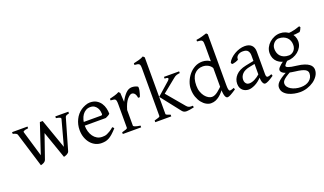

<svg xmlns="http://www.w3.org/2000/svg" viewBox="-90 -1356 3712 2200"><g transform="rotate(-20 1765.5 -256.5)"><path d="M696 -433Q666 -426 658 -420Q650 -414 647 -403L539 -29Q536 -18 527.5 -10.5Q519 -3 509 2.5Q499 8 488.5 11Q478 14 472 15L348 -340L352 -454H383L510 -93L594 -403Q597 -414 584 -421Q571 -428 537 -433V-454H696ZM256 -29Q252 -18 244 -10Q236 -2 226 3Q216 8 206.5 11Q197 14 191 15L63 -403Q58 -422 10 -433V-454H198V-433Q174 -431 161 -427.5Q148 -424 142 -420Q136 -416 135.5 -411.5Q135 -407 137 -403L229 -93L349 -454H376L386 -403Z M1129 -272Q1120 -262 1105.5 -254Q1091 -246 1075 -239H795L796 -283H1030Q1041 -283 1045 -286.5Q1049 -290 1049 -301Q1049 -314 1045 -334Q1041 -354 1030 -372.5Q1019 -391 999.5 -404.5Q980 -418 948 -418Q919 -418 895 -404.5Q871 -391 854 -367Q837 -343 827.5 -310Q818 -277 818 -238Q818 -201 828 -167Q838 -133 856.5 -107Q875 -81 902 -65.5Q929 -50 963 -50Q978 -50 992.5 -51.5Q1007 -53 1023.5 -60Q1040 -67 1060.5 -79.5Q1081 -92 1108 -115Q1114 -112 1119 -105.5Q1124 -99 1126 -95Q1093 -59 1068.5 -37.5Q1044 -16 1022 -4.5Q1000 7 979 11Q958 15 933 15Q895 15 861 -1Q827 -17 801.5 -46.5Q776 -76 760.5 -118Q745 -160 745 -212Q745 -278 773.5 -336.5Q802 -395 853 -430Q875 -445 905.5 -457Q936 -469 962 -469Q1010 -469 1042 -450Q1074 -431 1093.5 -401.5Q1113 -372 1121 -337.5Q1129 -303 1129 -272Z M1544 -451Q1548 -448 1548 -433.5Q1548 -419 1544 -400.5Q1540 -382 1534.5 -362.5Q1529 -343 1523 -330H1502Q1496 -370 1481 -385Q1466 -400 1448 -400Q1426 -400 1393 -362.5Q1360 -325 1336 -242V-51Q1336 -43 1354.5 -35.5Q1373 -28 1419 -21V0H1195V-21Q1227 -29 1245 -36Q1263 -43 1263 -51V-335Q1263 -367 1260 -379.5Q1257 -392 1252 -397Q1245 -404 1233.5 -406Q1222 -408 1195 -410V-430Q1227 -438 1257.5 -446.5Q1288 -455 1312 -469L1329 -452L1335 -341Q1362 -395 1397 -432Q1432 -469 1474 -469Q1490 -469 1508 -465Q1526 -461 1544 -451Z M2047 -433Q2025 -431 2007 -425.5Q1989 -420 1969 -403L1770 -242L1732 -257L1883 -390Q1899 -404 1902.5 -412.5Q1906 -421 1901.5 -425.5Q1897 -430 1886 -431.5Q1875 -433 1862 -433V-454H2047ZM1591 0V-21Q1623 -29 1641 -35.5Q1659 -42 1659 -51V-633Q1659 -655 1656 -667.5Q1653 -680 1645.5 -686Q1638 -692 1625 -694Q1612 -696 1591 -698V-718Q1625 -725 1657.5 -734Q1690 -743 1714 -757L1732 -740V-51Q1732 -47 1733.5 -44Q1735 -41 1741 -38Q1747 -35 1757.5 -31Q1768 -27 1786 -21V0ZM2064 -9Q2035 -2 2010 1.5Q1985 5 1974 5Q1954 5 1941.5 -1Q1929 -7 1918 -21L1733 -257L1784 -294L1986 -54Q2000 -38 2016 -33Q2032 -28 2061 -30Z M2577 -41Q2532 -11 2507.5 2Q2483 15 2469 15Q2449 15 2438.5 -18Q2428 -51 2428 -133V-622Q2428 -649 2426.5 -665Q2425 -681 2418.5 -689.5Q2412 -698 2397.5 -701Q2383 -704 2357 -706V-725Q2397 -730 2428.5 -739.5Q2460 -749 2486 -757L2501 -742V-124Q2501 -89 2504 -74Q2507 -59 2512 -52Q2517 -47 2529.5 -49Q2542 -51 2571 -62ZM2464 -127Q2439 -95 2417 -68.5Q2395 -42 2371.5 -23.5Q2348 -5 2323 5Q2298 15 2267 15Q2240 15 2211 -1Q2182 -17 2158 -47Q2134 -77 2118.5 -120Q2103 -163 2103 -217Q2103 -259 2120 -303.5Q2137 -348 2167 -385Q2197 -422 2239.5 -445.5Q2282 -469 2333 -469Q2362 -469 2392 -458.5Q2422 -448 2460 -410Q2460 -395 2458.5 -386Q2457 -377 2453.5 -370.5Q2450 -364 2444.5 -359.5Q2439 -355 2431 -350Q2416 -381 2385.5 -398Q2355 -415 2318 -415Q2255 -415 2215.5 -369.5Q2176 -324 2176 -232Q2176 -190 2188 -156.5Q2200 -123 2218.5 -99.5Q2237 -76 2259.5 -63Q2282 -50 2302 -50Q2321 -50 2339.5 -58.5Q2358 -67 2376 -81Q2394 -95 2411.5 -111.5Q2429 -128 2446 -145Q2452 -142 2457 -136.5Q2462 -131 2464 -127Z M3036 -40Q2994 -11 2967.5 2Q2941 15 2927 15Q2910 15 2899 -10.5Q2888 -36 2888 -80V-343Q2888 -376 2871 -398.5Q2854 -421 2806 -420Q2790 -420 2775 -415Q2760 -410 2749 -401.5Q2738 -393 2731.5 -381Q2725 -369 2727 -354Q2727 -349 2716.5 -343.5Q2706 -338 2692 -333.5Q2678 -329 2664 -326.5Q2650 -324 2644 -326L2637 -345Q2648 -369 2671 -391.5Q2694 -414 2723.5 -431.5Q2753 -449 2786 -459Q2819 -469 2850 -469Q2904 -469 2932.5 -441Q2961 -413 2961 -362V-87Q2961 -49 2981 -49Q2988 -49 2998.5 -51.5Q3009 -54 3029 -62ZM2830 -227Q2763 -215 2733 -183.5Q2703 -152 2703 -112Q2703 -92 2709 -80Q2715 -68 2723 -61Q2731 -54 2740.5 -51.5Q2750 -49 2756 -49Q2818 -49 2893 -115L2897 -79Q2851 -29 2805.5 -7Q2760 15 2727 15Q2709 15 2690.5 9Q2672 3 2657 -9.5Q2642 -22 2632.5 -42Q2623 -62 2623 -91Q2623 -149 2664.5 -193.5Q2706 -238 2788 -255L2942 -286L2947 -250Z M3517 59Q3517 99 3494.5 133Q3472 167 3437 191.5Q3402 216 3358 230Q3314 244 3271 244Q3237 244 3199.5 236.5Q3162 229 3130.5 213.5Q3099 198 3078.5 173Q3058 148 3058 112Q3058 99 3063.5 84Q3069 69 3084.5 52Q3100 35 3129 15Q3158 -5 3206 -30Q3216 -29 3224 -27Q3231 -25 3237 -22.5Q3243 -20 3245 -15Q3206 6 3183 22Q3160 38 3148.5 51Q3137 64 3134 74.5Q3131 85 3131 93Q3131 113 3144.5 131.5Q3158 150 3181 163.5Q3204 177 3234.5 185Q3265 193 3298 193Q3364 193 3403.5 160.5Q3443 128 3443 77Q3443 64 3436.5 52Q3430 40 3413.5 30.5Q3397 21 3368.5 14Q3340 7 3296 2Q3248 -4 3216.5 -12Q3185 -20 3166 -30Q3147 -40 3139.5 -51.5Q3132 -63 3132 -75Q3132 -79 3135 -86.5Q3138 -94 3147.5 -105Q3157 -116 3174 -130.5Q3191 -145 3220 -163L3289 -171Q3245 -142 3228.5 -121Q3212 -100 3212 -96Q3212 -90 3217 -84.5Q3222 -79 3236 -73.5Q3250 -68 3274.5 -63Q3299 -58 3337 -54Q3390 -48 3425 -36Q3460 -24 3480.5 -8.5Q3501 7 3509 24.5Q3517 42 3517 59ZM3526 -454Q3520 -440 3514.5 -428.5Q3509 -417 3498 -405Q3472 -400 3444.5 -398Q3417 -396 3376 -397L3353 -435Q3418 -439 3455.5 -450Q3493 -461 3516 -469ZM3448 -313Q3448 -275 3431 -244Q3414 -213 3387 -191Q3360 -169 3325.5 -156.5Q3291 -144 3255 -144Q3220 -144 3190 -154.5Q3160 -165 3138 -184.5Q3116 -204 3104 -232Q3092 -260 3092 -294Q3092 -330 3108 -362Q3124 -394 3150.5 -417.5Q3177 -441 3210.5 -455Q3244 -469 3280 -469Q3316 -469 3346.5 -456.5Q3377 -444 3399.5 -422.5Q3422 -401 3435 -372.5Q3448 -344 3448 -313ZM3380 -293Q3380 -319 3371.5 -342Q3363 -365 3346 -382Q3329 -399 3304 -409Q3279 -419 3246 -419Q3234 -419 3219 -413Q3204 -407 3191 -394.5Q3178 -382 3169 -364Q3160 -346 3160 -322Q3160 -296 3168 -272.5Q3176 -249 3192.5 -232Q3209 -215 3234 -205Q3259 -195 3294 -195Q3308 -195 3323.5 -201.5Q3339 -208 3351.5 -220Q3364 -232 3372 -250.5Q3380 -269 3380 -293Z"/></g></svg>

Font: Kalpurush
Style: Regular
Weight: 400
Designer: Md. Tanbin Islam Siyam
Foundry: Tanbin Islam Siyam
Version: Version 0.258